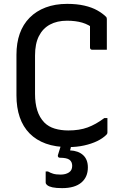

<svg xmlns="http://www.w3.org/2000/svg" viewBox="-20 -740 640 992"><path d="M333 20Q267 20 217 2Q167 -16 133 -50.5Q99 -85 82 -134.5Q65 -184 65 -247V-457Q65 -518 82 -566Q99 -614 133 -648.5Q167 -683 216 -701.5Q265 -720 327 -720Q377 -720 416 -711Q455 -702 482.5 -686.5Q510 -671 527 -654Q529 -653 530 -650.5Q531 -648 531.5 -645.5Q532 -643 532 -641Q532 -605 532 -563Q532 -521 532 -483Q513 -483 494 -483Q475 -483 456 -483Q451 -483 448 -486Q445 -489 445 -494Q445 -515 445 -537Q445 -559 445 -583Q445 -607 445 -635L470 -588Q439 -613 405 -623Q371 -633 326 -633Q275 -633 238 -613Q201 -593 181 -553.5Q161 -514 161 -453V-255Q161 -207 172.5 -170Q184 -133 209 -107Q231 -85 263 -75.5Q295 -66 333 -66Q390 -66 432.5 -81.5Q475 -97 519 -130H535Q535 -120 535 -110.5Q535 -101 535 -92Q535 -83 535 -74Q535 -65 535 -56Q535 -52 533.5 -49Q532 -46 530 -44Q511 -25 482 -11Q453 3 415 11.5Q377 20 333 20ZM434 125Q434 175 400 203.5Q366 232 301 232Q270 232 251.5 228Q233 224 224.5 217Q216 210 216 203Q216 191 216 181Q216 171 216 162Q216 153 216 146H228Q240 153 254.5 157.5Q269 162 293 162Q319 162 336 151Q353 140 353 117Q353 96 339 85.5Q325 75 289 75Q284 75 281 71.5Q278 68 279 62Q283 50 286 39.5Q289 29 292.5 18.5Q296 8 298.5 -2Q301 -12 305 -22Q307 -28 311 -31Q315 -34 326 -35Q337 -36 359 -36Q357 -28 355 -20Q353 -12 351.5 -4Q350 4 348 11.5Q346 19 345 26L342 37Q385 39 409.5 61.5Q434 84 434 125Z"/></svg>

Font: Recursive Monospace
Style: Regular
Weight: 400
Version: Version 1.047